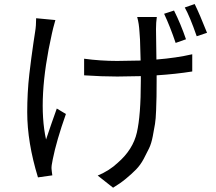

<svg xmlns="http://www.w3.org/2000/svg" viewBox="-20 -833 1040 926"><path d="M877 -643.6 827.1 -626Q800.8 -704.1 771.5 -766.6L819.3 -782.2Q851.6 -717.8 877 -643.6ZM154.3 -745.1 247.1 -736.3Q234.4 -691.4 230.5 -671.9Q159.2 -354.5 202.1 -160.2Q227.5 -236.3 253.9 -309.6L297.9 -283.2Q252 -153.3 234.4 -64.5Q227.5 -32.2 228.5 -19.5Q228.5 -15.6 230 -4.4Q231.4 6.8 232.4 12.7L163.1 22.5Q111.3 -146.5 111.3 -292Q111.3 -337.9 113.8 -384.3Q116.2 -430.7 121.6 -476.6Q127 -522.5 130.9 -551.8Q134.8 -581.1 141.1 -625Q147.5 -668.9 149.4 -679.7Q154.3 -708 154.3 -745.1ZM658.2 -541Q657.2 -558.6 656.7 -593.3Q656.2 -627.9 655.3 -641.6Q654.3 -655.3 652.8 -677.7Q651.4 -700.2 648.9 -716.8Q646.5 -733.4 641.6 -751H736.3Q732.4 -724.6 732.4 -693.4Q732.4 -685.5 734.4 -545.9Q831.1 -553.7 907.2 -571.3V-488.3Q828.1 -475.6 735.4 -469.7V-442.4Q735.4 -393.6 734.9 -368.2Q734.4 -342.8 732.9 -300.8Q731.4 -258.8 727.5 -234.9Q723.6 -210.9 716.8 -175.8Q710 -140.6 699.2 -118.2Q688.5 -95.7 672.9 -66.4Q657.2 -37.1 636.2 -15.6Q615.2 5.9 587.4 28.8Q559.6 51.8 525.4 72.3L451.2 13.7Q507.8 -9.8 547.9 -47.9Q621.1 -111.3 640.1 -193.8Q659.2 -276.4 659.2 -442.4V-465.8Q583 -463.9 545.9 -463.9Q471.7 -463.9 385.7 -469.7V-549.8Q464.8 -539.1 544.9 -539.1Q580.1 -539.1 658.2 -541ZM871.1 -796.9 918.9 -813.5Q943.4 -763.7 978.5 -674.8L928.7 -658.2Q895.5 -753.9 871.1 -796.9Z"/></svg>

Font: GenYoGothic TW TTF Regular
Style: Regular
Weight: 400
Version: Version 1.300